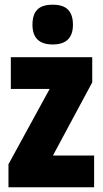

<svg xmlns="http://www.w3.org/2000/svg" viewBox="-20 -796 437 816"><path d="M380 0H16V-98L191 -418H26V-553H372V-446L205 -135H380ZM204 -776Q249 -776 269.5 -754.5Q290 -733 290 -691Q290 -607 204 -607Q118 -607 118 -691Q118 -734 138.5 -755Q159 -776 204 -776Z"/></svg>

Font: Noto Sans Kannada ExtraCondensed Black
Style: Regular
Weight: 900
Width: 2
Designer: Jelle Bosma - Monotype Design Team
Foundry: Monotype Imaging Inc.
Version: Version 2.005; ttfautohint (v1.8.4.7-5d5b)